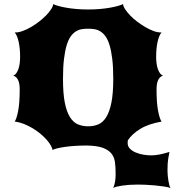

<svg xmlns="http://www.w3.org/2000/svg" viewBox="-20 -733 873 951"><path d="M52.7 -130.9Q62 -143.6 69.8 -182.9Q77.6 -222.2 77.6 -290Q77.6 -320.8 69.3 -337.2Q61 -353.5 45.4 -358.9Q54.2 -361.3 60.5 -370.1Q66.9 -378.9 71.3 -391.6Q75.7 -404.3 77.6 -419.7Q79.6 -435.1 79.6 -451.2Q79.6 -493.2 72.5 -525.6Q65.4 -558.1 52.7 -572.3H56.6Q72.8 -572.3 92.8 -579.6Q112.8 -586.9 133.3 -598.9Q153.8 -610.8 173.1 -625.7Q192.4 -640.6 207.8 -656.2Q223.1 -671.9 232.9 -686.8Q242.7 -701.7 243.7 -712.9Q251.5 -708.5 267.8 -703.9Q284.2 -699.2 306.9 -695.1Q329.6 -690.9 357.7 -688.5Q385.7 -686 416.5 -686Q447.3 -686 475.3 -688.5Q503.4 -690.9 526.1 -695.1Q548.8 -699.2 565.2 -703.9Q581.5 -708.5 589.4 -712.9Q590.3 -701.7 600.1 -686.8Q609.9 -671.9 625 -656.2Q640.1 -640.6 659.7 -625.7Q679.2 -610.8 699.7 -598.9Q720.2 -586.9 740 -579.6Q759.8 -572.3 776.4 -572.3H780.3Q767.6 -558.1 760.5 -525.6Q753.4 -493.2 753.4 -451.2Q753.4 -435.1 755.4 -419.7Q757.3 -404.3 761.7 -391.6Q766.1 -378.9 772.5 -370.1Q778.8 -361.3 787.6 -358.9Q772 -353.5 763.7 -337.2Q755.4 -320.8 755.4 -290Q755.4 -222.2 763.2 -182.9Q771 -143.6 780.3 -130.9Q714.4 -119.1 674.1 -94.2Q633.8 -69.3 613.3 -38.1Q612.8 -33.7 612.5 -30Q612.3 -26.4 612.3 -23.9Q612.3 -8.3 623.3 3.2Q634.3 14.6 651.6 22Q668.9 29.3 689.5 33Q710 36.6 729 36.6Q748.5 36.6 771.5 32Q794.4 27.3 819.3 19.5Q817.9 28.8 816.2 36.6Q814.5 44.4 813 54.4Q811.5 64.5 810.5 78.1Q809.6 91.8 809.6 112.8Q809.6 124 810.8 136.7Q812 149.4 814 161.6Q815.9 173.8 818.6 183.6Q821.3 193.4 824.2 198.2Q812.5 193.8 791.7 190.7Q771 187.5 747.3 185.3Q723.6 183.1 700.7 182.1Q677.7 181.2 661.6 181.2Q640.1 181.2 620.1 182.6Q600.1 184.1 584 186.5Q567.9 189 556.6 191.9Q545.4 194.8 541 198.2Q544.9 188 547.1 179.7Q549.3 171.4 550.5 163.1Q551.8 154.8 552.2 145.8Q552.7 136.7 552.7 125.5Q552.7 94.7 549.3 69.8Q545.9 44.9 531.5 27.1Q517.1 9.3 488.8 -1Q460.4 -11.2 410.6 -12.2Q380.9 -12.2 353.3 -10.5Q325.7 -8.8 303.2 -5.6Q280.8 -2.4 264.4 1.5Q248 5.4 240.7 9.8Q234.9 -12.7 214.6 -36.6Q194.3 -60.5 167.2 -80.6Q140.1 -100.6 109.6 -114.3Q79.1 -127.9 52.7 -130.9ZM416.5 -107.4Q443.8 -107.4 466.8 -116.9Q489.7 -126.5 506.1 -152.6Q522.5 -178.7 531.7 -224.4Q541 -270 541 -342.8Q541 -399.9 536.1 -440.4Q531.2 -481 522.9 -508.5Q514.6 -536.1 502.9 -552.5Q491.2 -568.8 477.3 -577.4Q463.4 -585.9 448 -588.4Q432.6 -590.8 416.5 -590.8Q400.4 -590.8 385 -588.4Q369.6 -585.9 355.7 -577.4Q341.8 -568.8 330.1 -552.5Q318.4 -536.1 310.1 -508.5Q301.8 -481 296.9 -440.4Q292 -399.9 292 -342.8Q292 -270 301 -224.4Q310.1 -178.7 326.7 -152.6Q343.3 -126.5 366.2 -116.9Q389.2 -107.4 416.5 -107.4Z"/></svg>

Font: Arbutus
Style: Regular
Weight: 400
Designer: Karolina Lach
Foundry: Sorkin Type Co.
Version: Version 1.002